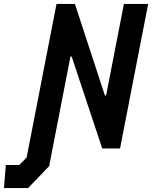

<svg xmlns="http://www.w3.org/2000/svg" viewBox="-116 -750 768 970"><path d="M154.5 -25 240 -464.5H246L400.5 0H490.5L632.5 -730H510L420 -267.5H414L262.5 -730H169.5L27.5 0L18.5 46L-18.5 83.5H-86.5L-96 200H26L132.5 89Z"/></svg>

Font: Monaspace Krypton SemiBold
Style: Italic
Weight: 600
Italic angle: -11°
Designer: Riley Cran & the Lettermatic Team
Foundry: Lettermatic
Version: Version 1.101 (Monaspace Krypton)